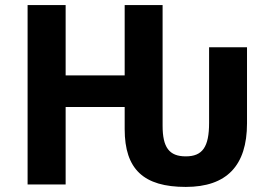

<svg xmlns="http://www.w3.org/2000/svg" viewBox="-20 -734 1088 764"><path d="M627 -713.9H476.1V-434.1H241.2V-713.9H89.8V0H241.2V-308.1H476.1V-220.2C476.1 -60.5 551.3 9.8 719.2 9.8C881.8 9.8 962.9 -74.7 962.9 -243.2V-545.9H812V-245.1C812 -148.9 785.6 -111.8 719.2 -111.8C652.8 -111.8 627 -147.9 627 -233.9Z"/></svg>

Font: Noto Reveo Sans
Style: Bold
Weight: 700
Designer: Monotype Design team
Foundry: Monotype Imaging Inc.
Version: Version 1.04